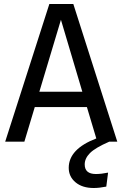

<svg xmlns="http://www.w3.org/2000/svg" viewBox="-20 -709 613 961"><path d="M527 0Q456 31 430 57.5Q404 84 404 114Q404 162 460 162Q487 162 521 155L512 225Q477 232 449 232Q392 232 358 203.5Q324 175 324 131Q324 37 462 -16L415 -173H154L102 0H6L227 -689H347L567 0ZM177 -250H392L285 -610Z"/></svg>

Font: Fira Sans
Style: Regular
Weight: 400
Designer: Carrois Corporate & Edenspiekermann AG
Foundry: Carrois Corporate GbR & Edenspiekermann AG
Version: Version 4.106;PS 004.106;hotconv 1.0.70;makeotf.lib2.5.58329